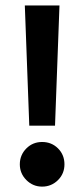

<svg xmlns="http://www.w3.org/2000/svg" viewBox="-20 -694 313 714"><path d="M78.1 -24.4C94.2 -8.3 113.8 0 136.7 0C159.7 0 179.7 -8.3 195.8 -24.4C211.9 -40.5 219.7 -60.1 219.7 -83C219.7 -106 211.9 -126 195.8 -142.1C179.7 -158.2 159.7 -166 136.7 -166C113.8 -166 94.2 -158.2 78.1 -142.1C62 -126 53.7 -106 53.7 -83C53.7 -60.1 62 -40.5 78.1 -24.4ZM88.9 -226.6H184.6L201.2 -673.8H72.3Z"/></svg>

Font: Samim
Style: Bold
Weight: 700
Foundry: DejaVu fonts team - Redesigned by Saber Rastikerdar
Version: Version 4.0.5